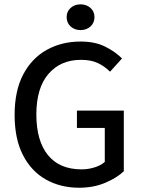

<svg xmlns="http://www.w3.org/2000/svg" viewBox="-20 -860 657 892"><path d="M347.7 12.2Q261.2 12.2 193.4 -25.9Q125.5 -64 86.7 -139.4Q47.9 -214.8 47.9 -325.7Q47.9 -438.5 87.9 -514.2Q127.9 -589.8 197.3 -628.4Q266.6 -667 355 -667Q421.9 -667 469.2 -643.1Q516.6 -619.1 546.9 -588.4L491.2 -526.9Q466.3 -551.8 434.8 -566.9Q403.3 -582 356 -582Q261.7 -582 205.3 -516.8Q148.9 -451.7 148.9 -328.1Q148.9 -206.1 202.6 -139.6Q256.3 -73.2 358.9 -73.2Q390.1 -73.2 419.7 -82.5Q449.2 -91.8 466.8 -107.9V-265.6H337.4V-346.2H555.2V-64.5Q522.5 -33.2 468.3 -10.5Q414.1 12.2 347.7 12.2ZM354 -720.2Q326.7 -720.2 308.1 -737.1Q289.6 -753.9 289.6 -780.8Q289.6 -806.6 308.1 -823.2Q326.7 -839.8 354 -839.8Q381.8 -839.8 400.4 -823.2Q418.9 -806.6 418.9 -780.8Q418.9 -753.9 400.4 -737.1Q381.8 -720.2 354 -720.2Z"/></svg>

Font: Varta Light SemiBold
Style: Regular
Weight: 600
Version: Version 1.004